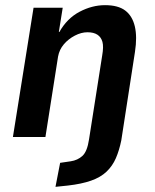

<svg xmlns="http://www.w3.org/2000/svg" viewBox="-20 -531 599 744"><path d="M195 193 213 100 254 94Q281 90 299.5 73Q318 56 325 9L376 -316Q382 -350 377 -368.5Q372 -387 357.5 -396.5Q343 -406 319 -406Q295 -406 270 -393Q245 -380 227.5 -359.5Q210 -339 205 -312L156 0H30L110 -501H223L208 -407H210Q240 -460 288.5 -485.5Q337 -511 387 -511Q438 -511 465.5 -490Q493 -469 502.5 -428.5Q512 -388 503 -330L450 13Q442 52 429 82Q416 112 393 134Q370 156 333 169Q296 182 243 188Z"/></svg>

Font: Nunito Sans 7pt Condensed
Style: Bold Italic
Weight: 700
Width: 3
Italic angle: -9°
Designer: Vernon Adams
Foundry: Vernon Adams
Version: Version 3.101;gftools[0.9.27]